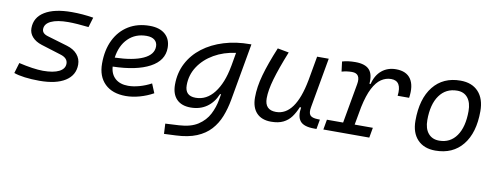

<svg xmlns="http://www.w3.org/2000/svg" viewBox="-63 -850 3641 1407"><g transform="rotate(10 1758.0 -146.0)"><path d="M228.5 9.8Q169.4 9.8 119.9 3.4Q70.3 -2.9 38.6 -14.6L62 -92.8Q114.3 -80.6 161.4 -73.7Q208.5 -66.9 242.2 -66.9Q319.3 -66.9 361.3 -88.1Q403.3 -109.4 403.3 -147.9Q403.3 -190.4 346.7 -207L200.7 -252.4Q154.8 -267.1 129.9 -295.2Q105 -323.2 105 -359.9Q105 -439.9 176.3 -483.6Q247.6 -527.3 377.4 -527.3Q457.5 -527.3 537.6 -514.2L515.6 -440.4Q472.7 -445.3 432.9 -448Q393.1 -450.7 364.3 -450.7Q281.2 -450.7 235.8 -429Q190.4 -407.2 190.4 -367.7Q190.4 -334.5 236.8 -321.8L383.3 -278.3Q434.1 -263.2 461.4 -231Q488.8 -198.7 488.8 -155.8Q488.8 -77.1 420.7 -33.7Q352.5 9.8 228.5 9.8Z M875.5 -66.9Q914.6 -66.9 959.7 -79.6Q1004.9 -92.3 1046.4 -114.7L1074.7 -46.4Q1027.3 -20 973.9 -5.1Q920.4 9.8 871.1 9.8Q771.5 9.8 715.6 -44.4Q659.7 -98.6 659.7 -194.8Q659.7 -296.4 696.3 -370.8Q732.9 -445.3 799.8 -486.3Q866.7 -527.3 957 -527.3Q1030.8 -527.3 1072 -491.2Q1113.3 -455.1 1113.3 -390.6Q1113.3 -295.9 1014.9 -243.2Q916.5 -190.4 740.2 -186Q744.1 -129.9 779.5 -98.4Q814.9 -66.9 875.5 -66.9ZM743.7 -253.4Q879.4 -257.3 953.6 -291.3Q1027.8 -325.2 1027.8 -385.7Q1027.8 -416 1006.8 -433.3Q985.8 -450.7 946.8 -450.7Q864.3 -450.7 810.3 -397.7Q756.3 -344.7 743.7 -253.4Z M1196.3 234.4 1192.4 158.7 1293.9 153.3Q1381.3 148.4 1434.1 113.8Q1486.8 79.1 1513.7 26.9Q1540.5 -25.4 1550.3 -82.5L1557.6 -124H1550.3Q1523.9 -59.6 1473.6 -24.7Q1423.3 10.3 1354 10.3Q1286.1 10.3 1249.5 -27.6Q1212.9 -65.4 1212.9 -135.3Q1212.9 -223.1 1250 -294.7Q1287.1 -366.2 1353.8 -417Q1420.4 -467.8 1509.8 -495.1Q1599.1 -522.5 1704.1 -522.5H1713.4L1638.2 -98.1Q1626 -29.3 1603 28.8Q1580.1 86.9 1540 130.9Q1500 174.8 1437.5 200.7Q1375 226.6 1284.2 230.5ZM1613.3 -441.9Q1523.4 -430.2 1452.1 -389.2Q1380.9 -348.1 1339.6 -285.4Q1298.3 -222.7 1298.3 -146Q1298.3 -66.4 1377.9 -66.4Q1459.5 -66.4 1515.6 -138.9Q1571.8 -211.4 1594.7 -336.9L1596.2 -343.8Z M1952.6 10.3Q1882.3 10.3 1844.5 -30Q1806.6 -70.3 1806.6 -145Q1806.6 -222.2 1832 -313Q1857.4 -403.8 1908.7 -527.3L1992.7 -511.7Q1940.9 -382.3 1916.5 -297.4Q1892.1 -212.4 1892.1 -153.8Q1892.1 -66.4 1975.6 -66.4Q2120.1 -66.4 2170.9 -336.9V-336.4L2203.1 -517.6H2289.6L2223.6 -146Q2215.8 -103.5 2229.7 -85.9Q2243.7 -68.4 2286.6 -67.4L2303.2 -66.9L2290.5 4.9H2273.4Q2195.3 4.9 2168.2 -29.1Q2141.1 -63 2152.3 -130.9H2142.6Q2125.5 -88.9 2102.3 -57.1Q2079.1 -25.4 2043.2 -7.6Q2007.3 10.3 1952.6 10.3Z M2340.8 0 2354 -75.2H2474.6L2526.9 -369.1Q2542 -451.7 2474.6 -451.7Q2437 -451.7 2398.4 -440.9L2389.2 -514.6Q2430.7 -527.3 2486.8 -527.3Q2559.1 -527.3 2590.3 -493.9Q2621.6 -460.4 2615.2 -388.7H2624Q2640.1 -455.1 2683.6 -491.2Q2727.1 -527.3 2789.6 -527.3Q2866.2 -527.3 2899.7 -478.3Q2933.1 -429.2 2919.4 -337.9H2834Q2847.7 -450.7 2766.6 -450.7Q2727.1 -450.7 2692.9 -427.7Q2658.7 -404.8 2631.3 -352.1Q2604 -299.3 2585 -210L2560.5 -75.2H2695.8L2682.6 0Z M3174.8 9.8Q3089.8 9.8 3042 -40.8Q2994.1 -91.3 2994.1 -181.2Q2994.1 -344.2 3067.1 -435.8Q3140.1 -527.3 3269.5 -527.3Q3355 -527.3 3402.8 -475.8Q3450.7 -424.3 3450.7 -331.5Q3450.7 -170.9 3377.7 -80.6Q3304.7 9.8 3174.8 9.8ZM3189.9 -66.9Q3272.5 -66.9 3318.8 -133.1Q3365.2 -199.2 3365.2 -317.4Q3365.2 -379.9 3337.2 -415.3Q3309.1 -450.7 3258.3 -450.7Q3174.3 -450.7 3126.7 -384.5Q3079.1 -318.4 3079.1 -200.2Q3079.1 -137.2 3108.6 -102.1Q3138.2 -66.9 3189.9 -66.9Z"/></g></svg>

Font: Cascadia Code NF SemiLight
Style: Italic
Weight: 350
Italic angle: -10°
Monospace: yes
Designer: Aaron Bell
Foundry: Saja Typeworks
Version: Version 2404.023; ttfautohint (v1.8.4)